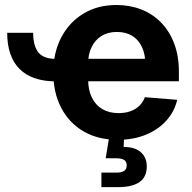

<svg xmlns="http://www.w3.org/2000/svg" viewBox="-20 -559 781 783"><path d="M209 -227.1Q110.4 -227.1 59.8 -277.8Q9.3 -328.6 9.3 -425.3H115.2Q115.2 -372.6 136.2 -345.7Q157.2 -318.8 209 -318.8ZM460.4 11.2Q379.9 11.2 320.8 -23.2Q261.7 -57.6 229.5 -119.4Q197.3 -181.2 197.3 -263.2Q197.3 -344.2 229.7 -406.2Q262.2 -468.3 320.1 -503.4Q377.9 -538.6 454.6 -538.6Q509.8 -538.6 556.4 -520.3Q603 -502 637.2 -466.8Q671.4 -431.6 690.4 -381.3Q709.5 -331.1 709.5 -267.1V-227.5H252.4V-319.3H639.2L572.8 -296.4Q572.8 -336.9 559.1 -366.7Q545.4 -396.5 519.5 -412.6Q493.7 -428.7 456.5 -428.7Q419.9 -428.7 393.8 -412.4Q367.7 -396 353.5 -366.9Q339.4 -337.9 339.4 -299.3V-235.4Q339.4 -192.4 354.5 -161.4Q369.6 -130.4 397.5 -114Q425.3 -97.7 463.9 -97.7Q490.7 -97.7 512.2 -105.5Q533.7 -113.3 548.6 -127.9Q563.5 -142.6 570.8 -162.6L702.6 -151.9Q691.4 -103.5 658 -66.7Q624.5 -29.8 574 -9.3Q523.4 11.2 460.4 11.2ZM393.6 204.1V145H453.6Q476.1 145 486.3 137.9Q496.6 130.9 496.6 115.2Q496.6 100.1 486.3 93.3Q476.1 86.4 453.6 86.4H411.1L428.7 -21.5H485.8V0L484.4 40.5Q529.3 40 554 61.5Q578.6 83 578.6 119.6Q578.6 162.6 549.1 183.3Q519.5 204.1 461.9 204.1Z"/></svg>

Font: Inter 24pt
Style: Bold
Weight: 700
Designer: Rasmus Andersson
Foundry: rsms
Version: Version 4.001;git-66647c0bb